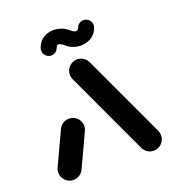

<svg xmlns="http://www.w3.org/2000/svg" viewBox="-125 -785 820 888"><g transform="rotate(-20 284.5 -341.5)"><path d="M87 0Q71.9 0 59.1 -7.4Q46.3 -14.8 38.9 -27.6Q31.5 -40.4 31.5 -55.6Q31.5 -68.5 37.4 -80.4L113 -242.6Q120 -256.7 133.3 -265.2Q146.7 -273.7 163 -273.7Q178.1 -273.7 190.9 -266.3Q203.7 -258.9 211.1 -246.1Q218.5 -233.3 218.5 -218.1Q218.5 -205.2 212.6 -193.3L137 -31.1Q130 -17 116.7 -8.5Q103.3 0 87 0ZM537.4 -55.6Q537.4 -40.7 530 -28Q522.6 -15.2 509.8 -7.6Q497 0 481.9 0Q465.9 0 452.4 -8.5Q438.9 -17 431.9 -31.1L242.2 -438.1Q236.7 -450.4 236.7 -463Q236.7 -477.8 244.1 -490.6Q251.5 -503.3 264.3 -510.9Q277 -518.5 292.2 -518.5Q308.1 -518.5 321.7 -510Q335.2 -501.5 342.2 -487.4L531.9 -80.4Q537.4 -68.1 537.4 -55.6ZM381.9 -678.9Q397 -678.9 408 -668Q418.9 -657 418.9 -641.9Q418.9 -635.2 416.7 -629.6Q405.6 -597.4 377.2 -583Q348.9 -568.5 315.7 -573.5Q282.6 -578.5 259.3 -600.4Q250.4 -608.5 243.1 -611.5Q235.9 -614.4 230.4 -611.9Q224.8 -609.3 221.9 -600.7Q218.1 -589.6 208.7 -582.8Q199.3 -575.9 187 -575.9Q171.9 -575.9 160.9 -586.9Q150 -597.8 150 -613Q150 -619.6 152.2 -625.2Q163.7 -658.5 192 -673Q220.4 -687.4 253.1 -681.9Q285.9 -676.3 309.6 -654.4Q317.8 -647 325.2 -644.3Q332.6 -641.5 338.3 -643.9Q344.1 -646.3 347 -654.1Q350.7 -665.2 360.2 -672Q369.6 -678.9 381.9 -678.9Z"/></g></svg>

Font: 26F Galaxy Sans
Style: Regular
Weight: 400
Designer: C₂₉H₂₅N₃O₅
Version: Version 1.100;FEAKit 1.0